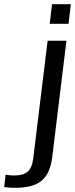

<svg xmlns="http://www.w3.org/2000/svg" viewBox="-126 -679 359 919"><path d="M202 -565 213 -659H123L112 -565ZM-61 161C-71 161 -83 160 -99 157L-106 216C-89 219 -72 220 -56 220C55 220 110 184 124 73L192 -484H102L33 80C25 142 -2 161 -61 161Z"/></svg>

Font: Gamestation Display
Style: Italic
Weight: 400
Designer: Jonas Hecksher
Foundry: Jonas Hecksher, Playtypeª, e-types AS
Version: Version 1.003